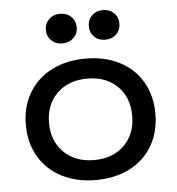

<svg xmlns="http://www.w3.org/2000/svg" viewBox="-50 -718 715 775"><g transform="rotate(-5 307.5 -330.5)"><path d="M570 -236Q570 -163 537.5 -107Q505 -51 445.5 -20.5Q386 10 308 10Q230 10 170.5 -20.5Q111 -51 78 -107Q45 -163 45 -236Q45 -309 78 -365Q111 -421 170.5 -451.5Q230 -482 308 -482Q386 -482 445.5 -451.5Q505 -421 537.5 -365Q570 -309 570 -236ZM476 -236Q476 -310 430 -355.5Q384 -401 308 -401Q232 -401 185.5 -355.5Q139 -310 139 -236Q139 -162 185.5 -116.5Q232 -71 308 -71Q384 -71 430 -116.5Q476 -162 476 -236ZM159 -611Q159 -637 176.5 -654Q194 -671 221 -671Q249 -671 266.5 -654Q284 -637 284 -611Q284 -585 266 -568Q248 -551 221 -551Q194 -551 176.5 -568Q159 -585 159 -611ZM333 -611Q333 -637 350.5 -654Q368 -671 394 -671Q422 -671 439.5 -654Q457 -637 457 -611Q457 -585 439.5 -568Q422 -551 394 -551Q367 -551 350 -568Q333 -585 333 -611Z"/></g></svg>

Font: Madhuban
Style: Regular
Weight: 400
Designer: jaikishan Patel
Foundry: MagicType
Version: Version 1.000